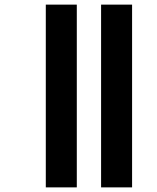

<svg xmlns="http://www.w3.org/2000/svg" viewBox="-20 -671 678 830"><path d="M417 139V-651H551V139ZM178 139V-651H312V139Z"/></svg>

Font: Noto Sans Telugu
Style: Bold
Weight: 700
Designer: Jelle Bosma - Monotype Design Team
Foundry: Monotype Imaging Inc.
Version: Version 2.005; ttfautohint (v1.8.4.7-5d5b)